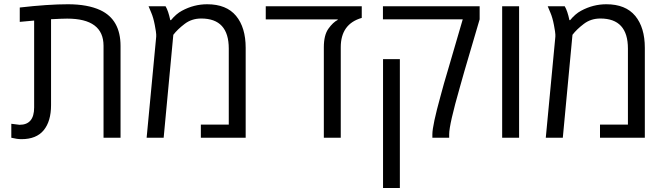

<svg xmlns="http://www.w3.org/2000/svg" viewBox="-20 -660 3185 920"><path d="M83 6.8Q61.5 6.8 34.2 0V-66.9Q69.8 -62 73.7 -62Q143.6 -62 143.6 -145V-561.5L74.7 -555.2V-624Q210.9 -639.6 305.4 -639.6Q399.9 -639.6 460.9 -611.3Q557.6 -565.9 557.6 -439.5V0H476.1V-440.4Q476.1 -570.8 301.8 -570.8Q280.3 -570.8 224.6 -567.9V-156.2Q224.6 -79.1 189.5 -36.1Q154.3 6.8 83 6.8Z M972.7 -639.6Q1064.9 -639.6 1111.1 -584Q1157.2 -528.3 1157.2 -430.7V0H942.4V-63H1076.2V-427.2Q1076.2 -571.3 944.3 -571.3Q898.4 -571.3 864.7 -545.4Q830.6 -519.5 810.5 -493.2L764.2 0H682.6L728.5 -484.4V-495.1Q728.5 -503.9 721.7 -540Q714.8 -576.2 704.6 -599.6L691.9 -629.9H773.4Q786.6 -607.9 795.9 -563.5H799.3Q824.2 -593.8 851.6 -608.4Q909.2 -639.6 972.7 -639.6Z M1713.4 -629.9V-574.2Q1612.8 -545.4 1612.8 -433.6V0H1531.7V-433.6Q1531.7 -491.7 1553.7 -522.5Q1575.7 -553.2 1598.1 -564.5V-566.9H1253.4V-629.9Z M1896 240.7H1815.4V-376.5H1896ZM2132.3 -16.6V0H2051.8V-16.6Q2051.8 -58.6 2091.3 -201.2Q2105.5 -255.4 2127.4 -328.1L2197.3 -567.4H1814.9V-629.9H2278.3V-567.4L2205.1 -318.4Q2192.4 -273.4 2184.1 -244.1Q2132.3 -63.5 2132.3 -16.6Z M2467.3 0H2386.2V-629.9H2467.3Z M2885.3 -639.6Q2977.5 -639.6 3023.7 -584Q3069.8 -528.3 3069.8 -430.7V0H2855V-63H2988.8V-427.2Q2988.8 -571.3 2856.9 -571.3Q2811 -571.3 2777.3 -545.4Q2743.2 -519.5 2723.1 -493.2L2676.8 0H2595.2L2641.1 -484.4V-495.1Q2641.1 -503.9 2634.3 -540Q2627.4 -576.2 2617.2 -599.6L2604.5 -629.9H2686Q2699.2 -607.9 2708.5 -563.5H2711.9Q2736.8 -593.8 2764.2 -608.4Q2821.8 -639.6 2885.3 -639.6Z"/></svg>

Font: OpenSansHebrew-Regular
Style: Regular
Weight: 400
Foundry: Ascender Corporation, Yanek Iontef
Version: Version 2.001;PS 002.001;hotconv 1.0.70;makeotf.lib2.5.58329